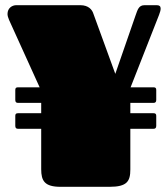

<svg xmlns="http://www.w3.org/2000/svg" viewBox="-20 -721 650 741"><path d="M594 -664C598 -674 600 -682 600 -688C600 -697 595 -701 585 -701H538C515 -701 511 -683 503 -661L425 -436L339 -672C335 -682 323 -701 290 -701H43C27 -701 9 -690 9 -667C9 -661 11 -653 15 -644L133 -384H49C42 -384 39 -381 39 -374V-335C39 -327 43 -324 49 -324H139V-284H49C42 -284 39 -281 39 -274V-235C39 -227 43 -224 49 -224H139V-68C139 -23 152 0 214 0H403C471 0 483 -22 483 -67V-224H573C579 -224 583 -227 583 -235V-274C583 -281 580 -284 573 -284H483V-324H573C579 -324 583 -327 583 -335V-374C583 -381 580 -384 573 -384H484Z"/></svg>

Font: Fascinate
Style: Regular
Weight: 900
Designer: Astigmatic (AOETI)
Foundry: Astigmatic (AOETI)
Version: Version 1.000